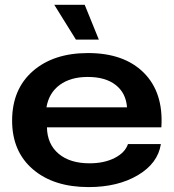

<svg xmlns="http://www.w3.org/2000/svg" viewBox="-20 -760 713 789"><path d="M344.2 8.8Q200.2 8.8 115 -64.5Q29.8 -137.7 29.8 -264.2Q29.8 -393.1 114.7 -467.5Q199.7 -542 341.8 -542Q490.2 -542 571.3 -460.7Q652.3 -379.4 643.1 -236.8H172.9Q174.3 -167.5 220.9 -128.2Q267.6 -88.9 348.1 -88.9Q407.7 -88.9 450.7 -110.6Q493.7 -132.3 505.9 -168H641.1Q628.9 -88.9 546.4 -40Q463.9 8.8 344.2 8.8ZM170.9 -318.8H502Q497.6 -377.9 455.3 -410.9Q413.1 -443.8 340.8 -443.8Q270 -443.8 225.3 -410.9Q180.7 -377.9 170.9 -318.8ZM203.1 -740.2H328.1L386.2 -597.2H292Z"/></svg>

Font: Lumene Sans Expanded
Style: Bold
Weight: 600
Width: 7
Designer: Deni Anggara
Version: Version 1.003;Glyphs 3.1.2 (3151)